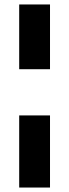

<svg xmlns="http://www.w3.org/2000/svg" viewBox="-20 -680 309 860"><path d="M66 160V-163H204V160ZM66 -370V-660H204V-370Z"/></svg>

Font: Bricolage Grotesque 24pt ExtraBold
Style: Regular
Weight: 800
Designer: Mathieu Triay
Foundry: Atelier Triay
Version: Version 1.001;gftools[0.9.33.dev8+g029e19f]